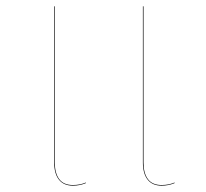

<svg xmlns="http://www.w3.org/2000/svg" viewBox="-20 -577 651 606"><path d="M251 -1V1Q232 9 210 9Q181 9 166 -10Q151 -29 151 -64V-557H153V-64Q153 -30 167 -11.5Q181 7 210 7Q233 7 251 -1ZM531 -1V1Q512 9 490 9Q461 9 446 -10Q431 -29 431 -64V-557H433V-64Q433 -30 447 -11.5Q461 7 490 7Q513 7 531 -1Z"/></svg>

Font: FiraGO Two
Style: Regular
Weight: 100
Designer: bBox Type
Foundry: bBox Type GmbH
Version: Version 1.001